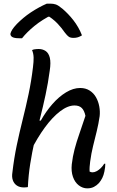

<svg xmlns="http://www.w3.org/2000/svg" viewBox="-20 -1025 640 1054"><path d="M156 -750Q162 -753 168 -754Q174 -755 180 -755.5Q186 -756 192 -756Q214 -756 230.5 -745Q247 -734 253.5 -708Q260 -682 253 -637Q244 -569 230 -504Q216 -439 200 -376Q184 -313 170 -251Q156 -189 146 -126Q136 -63 133 2Q130 3 126.5 3Q123 3 119.5 3.5Q116 4 112 4Q88 4 72.5 -6.5Q57 -17 50.5 -35.5Q44 -54 48 -78Q57 -156 72 -227.5Q87 -299 104.5 -368.5Q122 -438 137 -509Q152 -580 161 -656Q165 -687 164.5 -709Q164 -731 156 -750ZM420 -542Q450 -542 472 -528Q494 -514 507 -491Q520 -468 525 -440.5Q530 -413 527 -387Q521 -345 511 -304.5Q501 -264 491 -223.5Q481 -183 475 -138Q473 -123 472 -109Q471 -95 472 -83Q476 -81 480 -80Q484 -79 488 -79Q499 -79 511 -85.5Q523 -92 534 -103Q545 -114 552 -126H558Q558 -117 557 -107Q556 -97 553 -83Q549 -63 541.5 -48Q534 -33 523 -20Q511 -7 495.5 1Q480 9 459 9Q434 9 412.5 -7.5Q391 -24 380.5 -54Q370 -84 374 -123Q379 -166 389.5 -206Q400 -246 415.5 -290Q431 -334 449 -389Q443 -418 429 -432Q415 -446 389 -446Q352 -446 310 -414Q268 -382 226.5 -325.5Q185 -269 148 -195L179 -363H204Q232 -413 267.5 -453.5Q303 -494 342.5 -518Q382 -542 420 -542ZM237 -1005Q242 -1005 246 -1005Q250 -1005 257 -1005Q273 -1005 286.5 -1000.5Q300 -996 324 -976Q338 -964 353 -948.5Q368 -933 382.5 -914.5Q397 -896 409 -875Q421 -854 430 -831Q419 -824 408 -820.5Q397 -817 384 -817Q367 -817 358 -823Q349 -829 336 -846Q319 -871 295 -896.5Q271 -922 227 -949L282 -933H216L273 -948Q211 -917 169 -882.5Q127 -848 101 -815H85Q67 -815 56.5 -818Q46 -821 41.5 -826.5Q37 -832 37 -839Q39 -849 47 -862Q55 -875 73 -894Q90 -911 109 -927Q128 -943 150 -957.5Q172 -972 194 -984Q216 -996 237 -1005Z"/></svg>

Font: Rec Mono Duotone
Style: Italic
Weight: 400
Italic angle: -10°
Monospace: yes
Version: Version 1.085; ttfautohint (v1.8.4.7-5d5b)